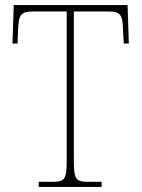

<svg xmlns="http://www.w3.org/2000/svg" viewBox="-20 -734 556 754"><path d="M132 0H379V-20H326C276 -20 270 -31 270 -108V-689H403C455 -689 461 -675 463 -620L466 -563H486L481 -714H34L29 -563H49L51 -620C54 -675 60 -689 112 -689H242V-108C242 -31 236 -20 186 -20H132Z"/></svg>

Font: Noto Serif Sinhala SemiCondensed Thin
Style: Regular
Weight: 100
Width: 4
Designer: Jelle Bosma - Monotype Design Team
Foundry: Monotype Imaging Inc.
Version: Version 2.007